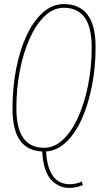

<svg xmlns="http://www.w3.org/2000/svg" viewBox="-20 -730 505 938"><path d="M318 188Q267 188 229.5 148Q192 108 186 10Q114 7 77.5 -44.5Q41 -96 41 -201Q41 -300 58.5 -391.5Q76 -483 109 -554.5Q142 -626 188.5 -668Q235 -710 292 -710Q368 -710 407.5 -658.5Q447 -607 447 -499Q447 -402 429.5 -312Q412 -222 380.5 -151Q349 -80 304.5 -37Q260 6 205 10Q209 72 225.5 107Q242 142 266.5 156Q291 170 319 170Q352 170 380 157L385 174Q369 181 352 184.5Q335 188 318 188ZM196 -8Q246 -8 288.5 -48.5Q331 -89 362 -158Q393 -227 410.5 -315Q428 -403 428 -498Q428 -597 393.5 -644.5Q359 -692 292 -692Q241 -692 198.5 -651.5Q156 -611 125 -542Q94 -473 77 -385Q60 -297 60 -202Q60 -103 94 -55.5Q128 -8 196 -8Z"/></svg>

Font: Georama SemiCondensed Thin
Style: Italic
Weight: 100
Width: 4
Italic angle: -9°
Designer: Jean-Baptiste Levee
Foundry: Production Type
Version: Version 1.000